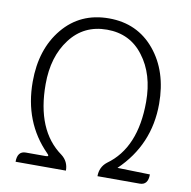

<svg xmlns="http://www.w3.org/2000/svg" viewBox="-82 -823 899 905"><g transform="rotate(10 367.5 -371.0)"><path d="M51 0Q51 -51 91 -51H187Q206 -51 191 -65Q65 -192 65 -386Q65 -542 148 -642Q231 -742 368 -742Q504 -742 587 -642Q670 -542 670 -386Q670 -190 529 -55L685 -51Q685 0 645 0H443Q443 -44 476 -70Q608 -164 608 -385Q608 -517 543 -602Q479 -688 368 -688Q257 -688 192 -602Q127 -517 127 -385Q127 -164 258 -70Q292 -44 292 0Z"/></g></svg>

Font: Swei Half Moon CJK SC
Style: Light
Weight: 300
Version: Version 2.071